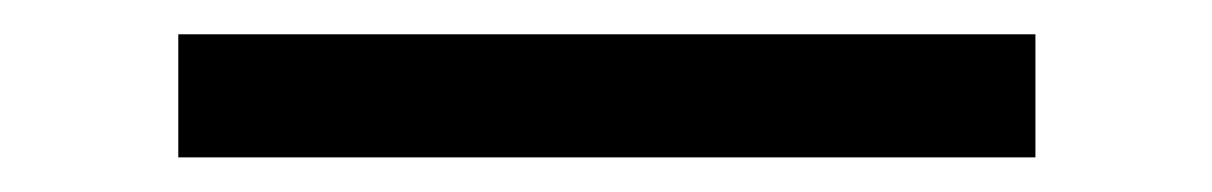

<svg xmlns="http://www.w3.org/2000/svg" viewBox="-20 -20 707 112"><path d="M84 0H584V71.8H84Z"/></svg>

Font: Oakes Grotesk
Style: Medium
Weight: 500
Designer: Samuel Oakes
Foundry: Samuel Oakes
Version: Version 1.0 | wf-rip DC20170320